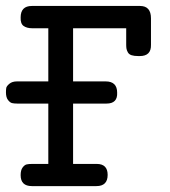

<svg xmlns="http://www.w3.org/2000/svg" viewBox="-30 -631 575 651"><path d="M-9.8 -317.9Q-9.8 -326.7 -8.8 -332.8Q-7.8 -338.9 1.7 -346.9Q11.2 -355 27.8 -355H133.8V-535.2H79.1Q61 -535.2 50 -543Q39.1 -550.8 40 -571.8Q40 -610.8 78.1 -610.8H444.8Q481.9 -610.8 481.9 -568.8V-479Q482.9 -440.9 443.8 -440.9H439Q424.8 -440.9 416 -443.8Q407.2 -446.8 403.6 -453.4Q399.9 -460 398.9 -465.6Q397.9 -471.2 397.9 -479V-535.2H217.8V-355H328.1Q367.2 -355 367.2 -316.9Q369.1 -279.8 331.1 -279.8H217.8V-75.2H297.9Q335 -75.2 335 -38.1Q335 0 296.9 0H78.1Q40 0 40 -37.1Q40 -54.2 46.6 -63Q53.2 -71.8 60.1 -73.5Q66.9 -75.2 80.1 -75.2H133.8V-279.8H28.8Q17.6 -279.8 10.7 -281.5Q3.9 -283.2 -2.9 -292Q-9.8 -300.8 -9.8 -317.9Z"/></svg>

Font: CMU Typewriter Text
Style: Bold
Weight: 700
Version: Version 0.7.0